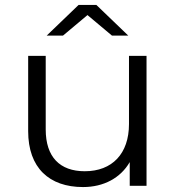

<svg xmlns="http://www.w3.org/2000/svg" viewBox="-20 -752 713 777"><path d="M94 -526V-221C94 -73 179 5 316 5C400 5 468 -32 505 -96V0H573V-526H502V-250C502 -130 434 -59 323 -59C222 -59 165 -117 165 -228V-526ZM235 -608 334 -691 433 -608H499L370 -732H298L169 -608Z"/></svg>

Font: Malon Grotesk
Style: Regular
Weight: 400
Designer: Julieta Ulanovsky
Foundry: Julieta Ulanovsky
Version: Version 7.200